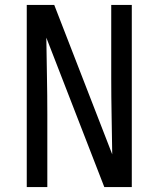

<svg xmlns="http://www.w3.org/2000/svg" viewBox="-20 -755 640 775"><path d="M88 0V-735H199L433 -132Q432 -209 430.5 -286.5Q429 -364 429 -441V-735H512V0H401L167 -603Q168 -526 169.5 -448.5Q171 -371 171 -294V0Z"/></svg>

Font: Nova Nerd Font
Style: Regular
Weight: 400
Designer: Belleve Invis
Foundry: Belleve Invis
Version: Version 24.1.4; ttfautohint (v1.8.4);Nerd Fonts 3.1.1